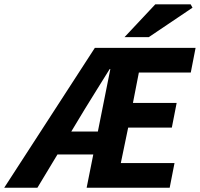

<svg xmlns="http://www.w3.org/2000/svg" viewBox="-55 -875 932 895"><path d="M-35.3 0 387.1 -651.8H856.7L834.3 -536.8H592.3L564.7 -395.3H768.5L746 -280.3H542.5L508.2 -115H758.5L736 0H348.9L459.3 -552.9H456.1Q426.3 -504.4 397.6 -458.9Q369 -413.3 339.8 -365.6L119.4 0ZM140.5 -155.1 163.3 -261.9H472.4L451.2 -155.1ZM525.3 -701.8 668.8 -854.7H833.8L842.4 -839.2L638.4 -701.8Z"/></svg>

Font: Source Sans 3 VF
Style: Italic
Weight: 200
Italic angle: -11°
Designer: Paul D. Hunt
Foundry: Adobe Systems Incorporated
Version: Version 3.042;hotconv 1.0.118;makeotfexe 2.5.65603